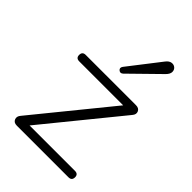

<svg xmlns="http://www.w3.org/2000/svg" viewBox="-223 -850 943 943"><g transform="rotate(45 249.0 -378.0)"><path d="M76 0Q55 0 48.5 -16Q42 -32 56 -48L402 -473L416 -440H70Q47 -440 47 -462Q47 -485 70 -485H419Q440 -485 447 -469.5Q454 -454 440 -438L93 -12L79 -45H435Q458 -45 458 -23Q458 0 435 0ZM265 -550Q253 -539 241.5 -548.5Q230 -558 240 -572L368 -737Q381 -754 395.5 -756Q410 -758 420 -749.5Q430 -741 430 -726.5Q430 -712 414 -696Z"/></g></svg>

Font: Nunito VF Beta Light
Style: Regular
Weight: 300
Designer: Vernon Adams
Foundry: newtypography
Version: Version 3.001